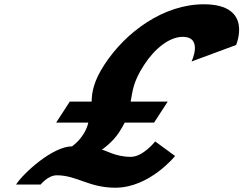

<svg xmlns="http://www.w3.org/2000/svg" viewBox="-20 -861 1136 896"><path d="M305.7 -387 242.2 -289H392.2C388.2 -272 382.2 -255 369.9 -236C355 -213 341.6 -197 316.3 -178C226.3 -178 90 -54 55 0H170C170 0 203.8 -43 244.8 -43C338.8 -43 394.3 15 518.3 15C678.3 15 797.1 -133 797.1 -133L704.2 -201C704.2 -201 647.6 -129 590.6 -129C516.6 -129 470.9 -162 454.9 -162C454.9 -162 505 -196 535.4 -243C546.4 -260 555.1 -275 562.2 -289H699.2L762.7 -387H589.7C599.4 -436 599.3 -476 652.4 -558C701.7 -634 770.3 -689 832.3 -689C929.3 -689 873.8 -574 873.8 -574L1081.7 -651C1081.7 -651 1164.7 -841 930.7 -841C745.7 -841 567.5 -714 466.4 -558C417.8 -483 408.2 -431 407.7 -387Z"/></svg>

Font: Hussar
Style: BdWodka
Weight: 700
Foundry: Cannot Into Space Fonts
Version: Version 2.00